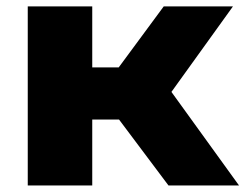

<svg xmlns="http://www.w3.org/2000/svg" viewBox="-20 -568 752 588"><path d="M65 0V-548.5H262.5V-361.5H343.5L481.5 -548.5H693.5L505 -286.5L712 0H496L344.5 -202H262.5V0Z"/></svg>

Font: Encode Sans Expanded ExtraBold
Style: Regular
Weight: 800
Width: 7
Designer: Multiple Designers
Foundry: Impallari Type
Version: Version 3.000; ttfautohint (v1.8.3) -l 8 -r 50 -G 200 -x 14 